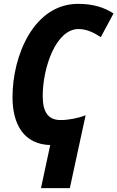

<svg xmlns="http://www.w3.org/2000/svg" viewBox="-20 -745 610 998"><path d="M193 233H343L425 -146C385 -130 335 -121 295 -121C232 -121 202 -160 202 -246C202 -392 270 -594 388 -594C428 -594 464 -578 504 -552L570 -675C520 -708 460 -725 386 -725C157 -725 45 -458 45 -240C45 -97 105 5 241 9Z"/></svg>

Font: Noto Sans Display SemiCondensed Extra
Style: Italic
Weight: 800
Width: 4
Italic angle: -12°
Designer: Monotype Design Team
Foundry: Monotype Imaging Inc.
Version: Version 1.900